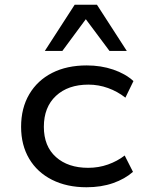

<svg xmlns="http://www.w3.org/2000/svg" viewBox="-20 -781 611 810"><path d="M345 9Q262 9 199.5 -22.5Q137 -54 103 -111.5Q69 -169 69 -246Q69 -325 103.5 -383.5Q138 -442 200 -473.5Q262 -505 346 -505Q406 -505 457.5 -487.5Q509 -470 543 -439L509 -369Q476 -395 436 -409.5Q396 -424 353 -424Q267 -424 216 -376.5Q165 -329 165 -246Q165 -164 216 -118.5Q267 -73 352 -73Q396 -73 435.5 -87Q475 -101 506 -125L541 -56Q507 -26 457 -8.5Q407 9 345 9ZM169 -566 295 -761H389L515 -566H442L342 -700L243 -566Z"/></svg>

Font: Nunito Sans 7pt SemiExpanded
Style: Regular
Weight: 400
Width: 6
Designer: Vernon Adams
Foundry: Vernon Adams
Version: Version 3.101;gftools[0.9.27]